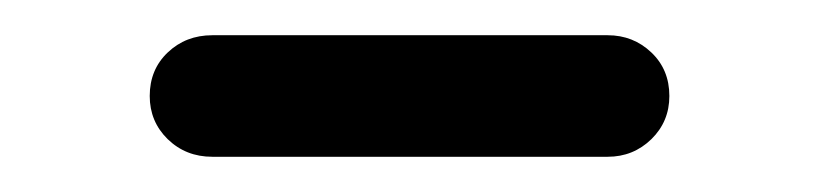

<svg xmlns="http://www.w3.org/2000/svg" viewBox="-20 -321 465 109"><path d="M100.5 -232Q85.5 -232 75.2 -242Q65 -252 65 -266.5Q65 -281.5 75.2 -291.2Q85.5 -301 100.5 -301H325Q339.5 -301 349.8 -291.2Q360 -281.5 360 -266.5Q360 -252 349.8 -242Q339.5 -232 325 -232Z"/></svg>

Font: Nunito ExtraLight
Style: Regular
Weight: 200
Designer: Vernon Adams
Foundry: Vernon Adams
Version: Version 3.602;April 4, 2023;FontCreator 14.0.0.2856 64-bit